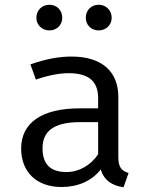

<svg xmlns="http://www.w3.org/2000/svg" viewBox="-20 -776 640 808"><path d="M188 -648C219 -648 242 -671 242 -701C242 -733 219 -756 188 -756C157 -756 133 -733 133 -701C133 -671 157 -648 188 -648ZM395 -648C426 -648 450 -671 450 -701C450 -733 426 -756 395 -756C364 -756 341 -733 341 -701C341 -671 364 -648 395 -648ZM478 -115V-368C478 -472 412 -538 281 -538C229 -538 173 -528 108 -505L131 -441C185 -460 233 -468 268 -468C346 -468 393 -440 393 -363V-320H315C156 -320 69 -259 69 -151C69 -53 133 11 239 11C307 11 366 -14 404 -63C418 -15 455 6 500 12L521 -48C491 -57 478 -73 478 -115ZM260 -52C191 -52 159 -86 159 -152C159 -220 201 -262 317 -262H393V-127C362 -80 312 -52 260 -52Z"/></svg>

Font: FiraMono Nerd Font
Style: Regular
Weight: 400
Designer: Carrois Corporate & Edenspiekermann AG
Foundry: Carrois Corporate GbR & Edenspiekermann AG
Version: Version 003.206;Nerd Fonts 3.3.0